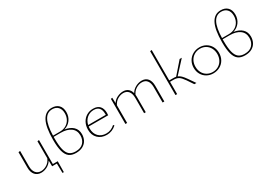

<svg xmlns="http://www.w3.org/2000/svg" viewBox="8 -1623 3747 2687"><g transform="rotate(-30 1882.0 -280.0)"><path d="M500 153H478L475 0H399L397 -93Q367 -45 320 -21Q273 3 225 3Q163 3 126.5 -39Q90 -81 90 -155V-406L118 -410V-162Q118 -94 148.5 -56Q179 -18 233 -18Q280 -18 326 -46Q372 -74 396 -130V-406L423 -410V-22H502Z M986 -182Q986 -131 964.5 -88Q943 -45 897.5 -19Q852 7 785 7Q715 7 674 -25Q633 -57 614 -126.5Q595 -196 595 -313Q595 -517 646.5 -614.5Q698 -712 800 -712Q871 -712 911 -671.5Q951 -631 951 -558Q951 -486 911.5 -432.5Q872 -379 805 -360Q891 -347 938.5 -301.5Q986 -256 986 -182ZM624 -365H736Q791 -365 834 -389.5Q877 -414 900.5 -457Q924 -500 924 -554Q924 -619 890 -655Q856 -691 798 -691Q714 -691 671 -611.5Q628 -532 624 -365ZM958 -177Q958 -258 898.5 -302Q839 -346 737 -346H623V-317Q623 -205 639.5 -139.5Q656 -74 692 -44.5Q728 -15 791 -15Q874 -15 916 -61Q958 -107 958 -177Z M1440 -59Q1371 3 1285 3Q1197 3 1143 -50Q1089 -103 1089 -191Q1089 -256 1116 -306Q1143 -356 1190 -384Q1237 -412 1295 -412Q1367 -412 1402 -372.5Q1437 -333 1437 -264Q1437 -238 1435 -226H1120Q1118 -204 1118 -193Q1118 -113 1164.5 -65.5Q1211 -18 1288 -18Q1366 -18 1426 -74ZM1124 -248H1409V-263Q1409 -392 1295 -392Q1232 -392 1185.5 -353Q1139 -314 1124 -248Z M2212 -253V0H2184V-248Q2184 -316 2155.5 -353Q2127 -390 2072 -390Q2023 -390 1978 -362Q1933 -334 1910 -284Q1912 -264 1912 -253V0H1885V-248Q1885 -316 1855.5 -353Q1826 -390 1772 -390Q1726 -390 1681 -364Q1636 -338 1611 -286V0H1583V-406L1607 -410L1610 -322Q1639 -367 1686.5 -389.5Q1734 -412 1781 -412Q1829 -412 1861 -386Q1893 -360 1905 -312Q1931 -358 1980 -385Q2029 -412 2082 -412Q2144 -412 2178 -370.5Q2212 -329 2212 -253Z M2731 0H2697L2630 -100Q2590 -158 2558.5 -178.5Q2527 -199 2475 -199H2419V0H2392V-709L2419 -713V-221H2482Q2509 -221 2528 -217L2695 -408H2730L2549 -211Q2576 -201 2600 -177.5Q2624 -154 2655 -110Z M2803 -201Q2803 -261 2830.5 -309Q2858 -357 2906.5 -384.5Q2955 -412 3015 -412Q3072 -412 3118 -385.5Q3164 -359 3190 -312.5Q3216 -266 3216 -208Q3216 -147 3189 -99Q3162 -51 3113.5 -24Q3065 3 3005 3Q2948 3 2901.5 -23.5Q2855 -50 2829 -96.5Q2803 -143 2803 -201ZM3187 -206Q3187 -259 3164.5 -301.5Q3142 -344 3102 -367.5Q3062 -391 3012 -391Q2960 -391 2919 -366.5Q2878 -342 2855 -299.5Q2832 -257 2832 -203Q2832 -150 2854.5 -107.5Q2877 -65 2917.5 -41.5Q2958 -18 3008 -18Q3060 -18 3101 -42.5Q3142 -67 3164.5 -110Q3187 -153 3187 -206Z M3717 -182Q3717 -131 3695.5 -88Q3674 -45 3628.5 -19Q3583 7 3516 7Q3446 7 3405 -25Q3364 -57 3345 -126.5Q3326 -196 3326 -313Q3326 -517 3377.5 -614.5Q3429 -712 3531 -712Q3602 -712 3642 -671.5Q3682 -631 3682 -558Q3682 -486 3642.5 -432.5Q3603 -379 3536 -360Q3622 -347 3669.5 -301.5Q3717 -256 3717 -182ZM3355 -365H3467Q3522 -365 3565 -389.5Q3608 -414 3631.5 -457Q3655 -500 3655 -554Q3655 -619 3621 -655Q3587 -691 3529 -691Q3445 -691 3402 -611.5Q3359 -532 3355 -365ZM3689 -177Q3689 -258 3629.5 -302Q3570 -346 3468 -346H3354V-317Q3354 -205 3370.5 -139.5Q3387 -74 3423 -44.5Q3459 -15 3522 -15Q3605 -15 3647 -61Q3689 -107 3689 -177Z"/></g></svg>

Font: Ysabeau Infant Extralight
Style: Regular
Weight: 200
Designer: Christian Thalmann (Catharsis Fonts)
Version: Version 0.003